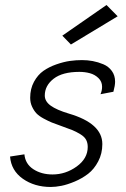

<svg xmlns="http://www.w3.org/2000/svg" viewBox="-20 -744 500 764"><path d="M228 -602.1 262.2 -566.9 448.2 -679.2 403.8 -724.1ZM306.2 -504.9Q282.7 -504.9 258.1 -501.5Q233.4 -498 204.1 -487.8Q174.8 -477.5 152.6 -461.9Q130.4 -446.3 115.2 -418.5Q100.1 -390.6 100.1 -355Q100.1 -335.4 107.7 -319.3Q115.2 -303.2 125.2 -292.7Q135.3 -282.2 153.8 -272.2Q172.4 -262.2 186 -256.6Q199.7 -251 222.2 -243.2Q252.9 -232.4 267.8 -226.3Q282.7 -220.2 299.3 -210.2Q315.9 -200.2 322.5 -188Q329.1 -175.8 329.1 -159.2Q329.1 -113.3 285.2 -81.5Q241.2 -49.8 189 -49.8Q144.5 -49.8 112.5 -70.8Q80.6 -91.8 77.1 -129.9L20 -121.1Q24.4 -65.4 70.8 -32.7Q117.2 0 182.1 0Q200.7 0 224.4 -4.6Q248 -9.3 277.6 -21.7Q307.1 -34.2 330.8 -52.5Q354.5 -70.8 370.8 -101.8Q387.2 -132.8 387.2 -170.9Q387.2 -252.9 253.9 -292Q205.1 -306.6 181.6 -323.7Q158.2 -340.8 158.2 -363.8Q158.2 -403.3 193.4 -430.7Q228.5 -458 295.9 -458Q318.4 -458 337.9 -452.6Q357.4 -447.3 371.8 -433.3Q386.2 -419.4 386.2 -398.9Q386.2 -383.3 379.9 -369.1L431.2 -378.9Q438 -403.8 438 -418.9Q438 -443.8 425 -461.7Q412.1 -479.5 391.1 -488.3Q370.1 -497.1 349.1 -501Q328.1 -504.9 306.2 -504.9Z"/></svg>

Font: Comic Neue Angular
Style: Italic
Weight: 400
Italic angle: -12°
Designer: Craig Rozynski
Foundry: Craig Rozynski
Version: Version 2.003